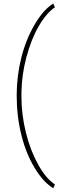

<svg xmlns="http://www.w3.org/2000/svg" viewBox="-20 -812 336 1062"><path d="M72.3 -286.1C72.3 -206.5 81.1 -132.3 98.6 -64C115.7 4.9 140.1 64.9 171.4 116.2C202.1 168 236.8 205.6 274.4 229.5C274.4 229.5 283.7 208.5 283.7 208.5C283.7 208.5 283.7 208.5 283.7 208.5C251 186.5 219.7 149.9 190.9 97.7C162.1 45.9 139.2 -13.2 123 -79.6C106.9 -145.5 98.6 -210.9 98.6 -275.4C98.6 -275.4 98.6 -300.8 98.6 -300.8C98.6 -300.8 98.6 -300.8 98.6 -300.8C99.6 -364.3 108.4 -428.7 125.5 -493.7C142.6 -558.6 165 -616.2 193.4 -665.5C221.7 -714.8 252 -750.5 283.7 -771.5C283.7 -771.5 274.4 -792.5 274.4 -792.5C274.4 -792.5 274.4 -792.5 274.4 -792.5C237.8 -769.5 203.6 -731 171.9 -676.8C140.1 -622.6 115.2 -561.5 98.1 -493.7C81.1 -425.8 72.3 -356.4 72.3 -286.1C72.3 -286.1 72.3 -286.1 72.3 -286.1Z"/></svg>

Font: WOX
Style: Regular
Weight: 500
Designer: Google
Foundry: ""
Version: ""